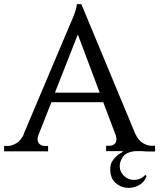

<svg xmlns="http://www.w3.org/2000/svg" viewBox="-34 -734 791 930"><path d="M622 -84V-85Q636 -54 658 -41Q680 -28 700 -28H717V-9H719L717 -4V-2H716L715 0Q688 0 674 -0.5Q660 -1 652 -2H620L608 0Q576 5 561 26.5Q546 48 546 71Q546 92 558.5 108.5Q571 125 589.5 132.5Q608 140 630 136Q652 132 670 113L676 119Q665 150 636 164.5Q607 179 577 175.5Q547 172 523.5 150Q500 128 500 84Q500 58 515.5 38.5Q531 19 550 8Q555 6 557.5 3Q560 0 563 -2H480V-28H497Q510 -28 520 -36Q530 -44 530 -60Q530 -69 527 -78L466 -239H215L151 -77V-78Q148 -67 148 -60Q148 -44 158.5 -35.5Q169 -27 182 -27H199V-1H-14V-27H3Q23 -27 45 -40Q67 -53 81 -83H80L302 -608Q312 -630 320 -650Q327 -667 332.5 -685Q338 -703 338 -714H360ZM449 -285 343 -567 232 -285Z"/></svg>

Font: Constantine
Style: Regular
Weight: 400
Designer: Dukom Design
Version: Version 1.001;PS 001.001;hotconv 1.0.56;makeotf.lib2.0.21325